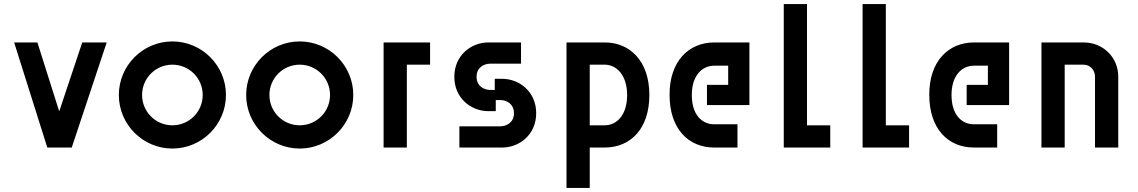

<svg xmlns="http://www.w3.org/2000/svg" viewBox="-20 -730 5633 950"><path d="M387 -520 273 -179 165 -520H50L214 0H335L508 -520Z M833 -110C750 -110 683 -177 683 -260C683 -343 750 -410 833 -410C916 -410 983 -343 983 -260C983 -177 916 -110 833 -110ZM568 -260C568 -114 687 5 833 5C979 5 1098 -114 1098 -260C1098 -406 979 -525 833 -525C687 -525 568 -406 568 -260Z M1463 -110C1380 -110 1313 -177 1313 -260C1313 -343 1380 -410 1463 -410C1546 -410 1613 -343 1613 -260C1613 -177 1546 -110 1463 -110ZM1198 -260C1198 -114 1317 5 1463 5C1609 5 1728 -114 1728 -260C1728 -406 1609 -525 1463 -525C1317 -525 1198 -406 1198 -260Z M2108 -410V-520H1878V0H1993V-410Z M2338 -350C2338 -395 2373 -415 2406 -415H2558V-520H2396C2312 -520 2228 -457 2228 -350C2228 -243 2312 -180 2396 -180H2433V-235H2455C2488 -235 2523 -215 2523 -170C2523 -125 2488 -105 2455 -105H2253V0H2465C2549 0 2633 -63 2633 -170C2633 -277 2549 -340 2465 -340H2428V-285H2406C2373 -285 2338 -305 2338 -350Z M2972 -110H2898V-410H2972C3033 -410 3083 -355 3083 -260C3083 -161 3032 -110 2972 -110ZM2783 200H2898V0H2972C3100 0 3193 -93 3193 -260C3193 -428 3097 -520 2972 -520H2783Z M3293 -260C3293 -93 3386 0 3514 0H3629V-115H3514C3454 -115 3403 -161 3403 -260C3403 -355 3453 -405 3514 -405H3583V-310H3478V-210H3688V-520H3514C3389 -520 3292 -428 3293 -260Z M4088 0V-110H3973V-710H3858V0Z M4478 0V-110H4363V-710H4248V0Z M4578 -260C4578 -93 4671 0 4799 0H4914V-115H4799C4739 -115 4688 -161 4688 -260C4688 -355 4738 -405 4799 -405H4868V-310H4763V-210H4973V-520H4799C4674 -520 4577 -428 4578 -260Z M5133 0H5248V-410H5342C5373 -410 5398 -384 5398 -351V0H5513V-351C5513 -446 5438 -520 5342 -520H5133Z"/></svg>

Font: Grotesk 03
Style: Bold
Weight: 500
Designer: Frank Adebiaye, contributions by Jérémy Landes, Ariel Martín Pérez
Foundry: Velvetyne Type Foundry
Version: Version 3.000;Glyphs 3.1.2 (3150)